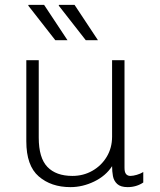

<svg xmlns="http://www.w3.org/2000/svg" viewBox="-20 -758 658 788"><path d="M269 10Q190 10 139 -34Q88 -78 88 -178V-511H139V-193Q139 -110 174.5 -73Q210 -36 277 -36Q322 -36 359 -57Q396 -78 418 -114.5Q440 -151 440 -197V-511H491V-69Q491 -51 497.5 -43.5Q504 -36 515 -36Q526 -36 541.5 -40.5Q557 -45 568 -52V-9Q555 0 538.5 5Q522 10 504 10Q475 10 461 -3Q447 -16 443.5 -35.5Q440 -55 440 -76Q414 -36 366.5 -13Q319 10 269 10ZM332 -593 221 -735 222 -738H286L382 -593ZM207 -593 96 -735 97 -738H161L257 -593Z"/></svg>

Font: Chivo Medium Thin
Style: Regular
Weight: 250
Version: Version 2.002